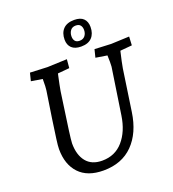

<svg xmlns="http://www.w3.org/2000/svg" viewBox="-164 -1048 1072 1188"><g transform="rotate(-20 372.5 -454.0)"><path d="M99 -203Q99 -224 105 -268Q111 -312 123 -395L150 -572Q153 -589 153 -646L79 -658L92 -710Q187 -705 206 -705Q228 -705 335 -710L330 -653L253 -646L248 -623Q243 -600 238.5 -578Q234 -556 231 -538L222 -475Q204 -351 196 -291.5Q188 -232 187 -209Q187 -133 222.5 -89Q258 -45 327 -45Q412 -45 465 -106Q518 -167 533 -267L579 -572Q580 -578 580 -603Q580 -633 579 -646L504 -658L517 -710Q607 -705 625 -705Q645 -705 745 -710L742 -653L664 -646Q647 -574 641 -538L601 -266Q582 -134 508.5 -59.5Q435 15 314 15Q209 15 154 -43.5Q99 -102 99 -203ZM363 -828Q363 -872 387.5 -897.5Q412 -923 460 -923Q501 -923 521 -903Q541 -883 541 -848Q541 -804 517 -778.5Q493 -753 446 -753Q405 -753 384 -773Q363 -793 363 -828ZM497 -844Q497 -863 487.5 -875Q478 -887 457 -887Q434 -887 422 -871Q410 -855 410 -832Q410 -813 419.5 -801.5Q429 -790 449 -790Q472 -790 484.5 -805.5Q497 -821 497 -844Z"/></g></svg>

Font: Andada Pro
Style: Italic
Weight: 400
Italic angle: -7°
Designer: Carolina Giovagnoli
Foundry: Huerta Tipografica
Version: Version 3.005; ttfautohint (v1.8.4)